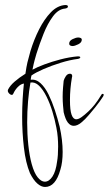

<svg xmlns="http://www.w3.org/2000/svg" viewBox="-20 -503 432 763"><path d="M99 185Q82 144 75 83.5Q68 23 68 -38Q68 -75 70 -109.5Q72 -144 75 -171Q62 -169 50.5 -157Q39 -145 33 -131Q31 -126 27 -126Q21 -126 15 -133Q9 -140 12 -147Q20 -163 38.5 -179Q57 -195 81 -210Q85 -238 89 -255Q93 -272 101 -300Q115 -346 135.5 -386.5Q156 -427 182 -454Q208 -481 239 -483H240Q250 -483 250 -477Q250 -471 239 -469Q212 -467 190.5 -438Q169 -409 153 -368.5Q137 -328 125 -290Q121 -276 117.5 -263.5Q114 -251 109 -226Q127 -236 156.5 -247Q186 -258 220.5 -267Q255 -276 288 -279H290Q299 -279 299 -275Q299 -271 290 -269Q258 -265 221 -253.5Q184 -242 153 -228.5Q122 -215 105 -203Q104 -199 103 -193.5Q102 -188 102 -186Q123 -189 141 -172.5Q159 -156 173 -127.5Q187 -99 198 -65.5Q209 -32 217 0Q229 54 229 101Q229 142 220 171Q201 240 159 240Q144 240 128.5 226.5Q113 213 99 185ZM268 -320Q264 -320 259.5 -322Q255 -324 255 -330Q255 -341 268.5 -347.5Q282 -354 291 -354Q296 -354 300.5 -352Q305 -350 305 -345Q305 -334 291 -327Q277 -320 268 -320ZM333 -46Q318 -28 302.5 -15.5Q287 -3 273 -3Q260 -3 250 -15.5Q240 -28 233 -57Q232 -66 230.5 -83Q229 -100 229 -118Q229 -137 230.5 -154.5Q232 -172 233 -182Q235 -190 241.5 -200Q248 -210 258 -210Q267 -210 267 -200Q267 -199 266.5 -198Q266 -197 266 -196Q262 -173 260 -150.5Q258 -128 258 -105Q258 -65 264.5 -47Q271 -29 283 -29Q292 -29 304 -37.5Q316 -46 331 -60Q344 -72 356 -87Q368 -102 382 -125Q384 -130 388 -130Q395 -130 390 -120Q378 -101 358 -76Q352 -69 346 -61.5Q340 -54 333 -46ZM106 149Q116 185 130 202Q144 219 158 219Q175 219 188.5 198.5Q202 178 207 138Q209 127 210 112Q211 97 211 79Q211 62 209.5 43Q208 24 204 4Q198 -28 188 -60.5Q178 -93 164.5 -120Q151 -147 135 -162.5Q119 -178 101 -175Q95 -142 91.5 -100.5Q88 -59 88 -16Q88 30 92.5 73Q97 116 106 149Z"/></svg>

Font: Fuggles
Style: Regular
Weight: 400
Designer: Rob Leuschke
Foundry: Robert E. Leuschke
Version: Version 1.100; ttfautohint (v1.8.3)